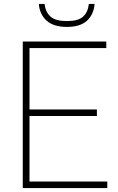

<svg xmlns="http://www.w3.org/2000/svg" viewBox="-20 -950 598 970"><path d="M95 0V-740H517V-707H129V-397H469.5V-364H129V-33H522V0ZM318 -814Q251 -814 215.8 -845.5Q180.5 -877 176 -930H205Q210.5 -887.5 236 -865.5Q261.5 -843.5 318 -843.5Q374.5 -843.5 399.2 -865.5Q424 -887.5 429 -930H458Q453.5 -876.5 419.2 -845.2Q385 -814 318 -814Z"/></svg>

Font: Encode Sans Th
Style: Regular
Weight: 100
Designer: Multiple Designers
Foundry: Impallari Type
Version: Version 3.002; ttfautohint (v1.8.3) -l 8 -r 50 -G 200 -x 14 